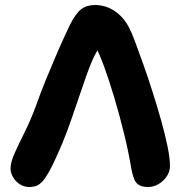

<svg xmlns="http://www.w3.org/2000/svg" viewBox="-20 -732 747 767"><path d="M97 15Q76 15 59 4Q42 -7 32 -24.5Q22 -42 22 -59Q22 -83 38 -119Q54 -155 78 -203Q102 -251 124 -310Q142 -362 162.5 -411.5Q183 -461 201.5 -504.5Q220 -548 235 -580.5Q250 -613 257 -628Q281 -677 303.5 -694.5Q326 -712 359 -712Q403 -712 439.5 -687Q476 -662 498 -617Q506 -602 520 -564.5Q534 -527 552.5 -475Q571 -423 589.5 -365Q608 -307 624 -250Q640 -193 649.5 -146Q659 -99 659 -69Q659 -47 646.5 -28Q634 -9 614 3Q594 15 572 15Q549 15 536 7.5Q523 0 516.5 -15.5Q510 -31 505 -56Q494 -123 476 -196.5Q458 -270 437.5 -339Q417 -408 397 -463Q377 -518 360 -549L377 -541Q364 -525 350.5 -494.5Q337 -464 323.5 -425.5Q310 -387 295.5 -344Q281 -301 266 -258Q248 -205 228.5 -158.5Q209 -112 191.5 -76Q174 -40 159 -19Q146 -1 132.5 7Q119 15 97 15Z"/></svg>

Font: Shantell Sans
Style: Bold
Weight: 700
Designer: Stephen Nixon, Anya Danilova, Shantell Martin
Foundry: Arrow Type
Version: Version 1.011;[c5ecc13dd]